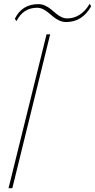

<svg xmlns="http://www.w3.org/2000/svg" viewBox="-20 -991 500 1011"><path d="M244.1 -810.1 44.9 0H24.9L225.1 -810.1ZM452.1 -971.2 460 -958Q413.6 -875 328.1 -875Q309.6 -875 292.5 -882.8Q275.4 -890.6 262 -901.6Q248.5 -912.6 235.6 -923.6Q222.7 -934.6 207.3 -942.4Q191.9 -950.2 175.8 -950.2Q102.5 -950.2 66.9 -879.9L58.1 -892.1Q95.7 -969.2 182.1 -969.2Q200.7 -969.2 217.5 -961.4Q234.4 -953.6 247.8 -942.6Q261.2 -931.6 273.9 -920.7Q286.6 -909.7 302.2 -901.9Q317.9 -894 334 -894Q369.6 -894 400.1 -913.8Q430.7 -933.6 452.1 -971.2Z"/></svg>

Font: Sinkin Sans 100 Thin Italic
Style: Regular
Weight: 100
Italic angle: -112°
Designer: Keith Bates
Foundry: K-Type
Version: Sinkin Sans (version 1.0)  by Keith Bates   •   © 2014   www